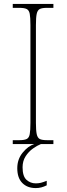

<svg xmlns="http://www.w3.org/2000/svg" viewBox="-20 -734 339 978"><path d="M45 0V-20H79Q104 -20 116 -26Q128 -32 131.5 -51Q135 -70 135 -108V-606Q135 -645 131.5 -663.5Q128 -682 116 -688Q104 -694 79 -694H45V-714H252V-694H219Q194 -694 182.5 -688Q171 -682 167 -663.5Q163 -645 163 -606V-108Q163 -70 167 -51Q171 -32 182.5 -26Q194 -20 219 -20H252V0ZM162 224Q119 224 93.5 198Q68 172 68 123Q68 77 95.5 43.5Q123 10 154 0H188Q170 7 148 22.5Q126 38 110.5 62Q95 86 95 118Q95 164 115 182Q135 200 162 200Q177 200 188.5 197Q200 194 218 187V210Q204 217 190.5 220.5Q177 224 162 224Z"/></svg>

Font: Noto Serif Bengali SemiCondensed Thin
Style: Regular
Weight: 100
Width: 4
Designer: Juan Bruce, Universal Thirst, Indian Type Foundry and the Monotype Design Team.
Foundry: Monotype Imaging Inc.
Version: Version 2.003; ttfautohint (v1.8.4.7-5d5b)